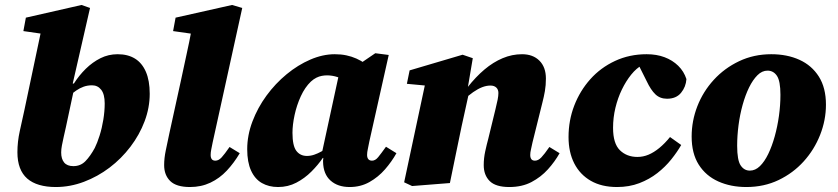

<svg xmlns="http://www.w3.org/2000/svg" viewBox="-20 -736 3369 772"><path d="M204 16Q167 16 138 7.5Q109 -1 89.5 -18Q70 -35 60 -61.5Q50 -88 50 -124Q50 -166 59.5 -209Q69 -252 78 -293L147 -620L213 -591L74 -611L84 -665L308 -716L342 -704L271 -394L280 -389L245 -225Q240 -203 236 -185Q232 -167 229 -151.5Q226 -136 226 -123Q226 -97 238 -82.5Q250 -68 275 -68Q304 -68 323.5 -88Q343 -108 361 -141Q371 -161 380.5 -191Q390 -221 395.5 -255Q401 -289 401 -320Q401 -357 387 -375Q373 -393 350 -393Q332 -393 316.5 -387.5Q301 -382 286.5 -372Q272 -362 256 -348L249 -400H277Q298 -433 325 -459.5Q352 -486 384 -502Q416 -518 453 -518Q494 -518 522.5 -500.5Q551 -483 566.5 -447.5Q582 -412 582 -359Q582 -303 561.5 -248.5Q541 -194 504.5 -146Q468 -98 420.5 -62Q373 -26 317.5 -5Q262 16 204 16Z M744 16Q689 16 664.5 -8Q640 -32 640 -72Q640 -100 646.5 -131Q653 -162 661 -200L707 -410Q718 -463 729.5 -514.5Q741 -566 751 -620L817 -591L676 -611L686 -665L913 -716L954 -704L835 -163Q832 -148 829.5 -135.5Q827 -123 827 -113Q827 -102 831.5 -96Q836 -90 846 -90Q859 -90 871 -103Q883 -116 903 -145L944 -120Q921 -81 892 -50Q863 -19 826 -1.5Q789 16 744 16Z M1098 16Q1061 16 1033 0Q1005 -16 989.5 -50Q974 -84 974 -136Q974 -192 995 -247.5Q1016 -303 1051.5 -351.5Q1087 -400 1132.5 -437.5Q1178 -475 1228 -496.5Q1278 -518 1326 -518Q1351 -518 1372.5 -513.5Q1394 -509 1413 -500.5Q1432 -492 1449 -480L1383 -400Q1359 -419 1337.5 -426Q1316 -433 1295 -433Q1285 -433 1274 -431Q1263 -429 1252 -423.5Q1241 -418 1230 -408Q1206 -385 1189.5 -349Q1173 -313 1164.5 -273.5Q1156 -234 1156 -202Q1156 -150 1171.5 -129.5Q1187 -109 1214 -109Q1229 -109 1243.5 -114Q1258 -119 1271.5 -126.5Q1285 -134 1298 -143L1300 -101H1278Q1259 -73 1232 -46Q1205 -19 1171.5 -1.5Q1138 16 1098 16ZM1386 16Q1338 16 1309 -10Q1280 -36 1279 -85Q1279 -88 1279 -90.5Q1279 -93 1279.5 -96Q1280 -99 1280 -101H1270L1345 -447H1379L1489 -522L1543 -515L1465 -167Q1462 -150 1459 -137Q1456 -124 1456 -113Q1456 -102 1461 -96Q1466 -90 1476 -90Q1489 -90 1500.5 -104Q1512 -118 1532 -146L1574 -120Q1555 -86 1528 -55Q1501 -24 1465.5 -4Q1430 16 1386 16Z M1637 12 1605 -3 1694 -420 1755 -386 1616 -399 1627 -453 1840 -516 1881 -502 1858 -366 1865 -360 1836 -228Q1824 -171 1812.5 -114.5Q1801 -58 1789 0ZM2028 16Q1973 16 1949 -8Q1925 -32 1925 -72Q1925 -100 1931 -127.5Q1937 -155 1943 -177L1972 -296Q1978 -320 1981 -335.5Q1984 -351 1984 -362Q1984 -376 1975.5 -384Q1967 -392 1952 -392Q1936 -392 1919 -385.5Q1902 -379 1882.5 -365.5Q1863 -352 1841 -331L1837 -385H1860Q1893 -427 1928 -456.5Q1963 -486 2001 -502Q2039 -518 2079 -518Q2123 -518 2149 -492Q2175 -466 2175 -420Q2175 -393 2171 -370Q2167 -347 2161 -324L2121 -163Q2118 -148 2115 -135.5Q2112 -123 2112 -113Q2112 -102 2116.5 -96Q2121 -90 2131 -90Q2144 -90 2156.5 -103Q2169 -116 2189 -145L2230 -120Q2211 -86 2183 -55Q2155 -24 2117 -4Q2079 16 2028 16Z M2461 16Q2399 16 2355.5 -9Q2312 -34 2289 -79Q2266 -124 2266 -185Q2266 -252 2289 -311.5Q2312 -371 2353.5 -417.5Q2395 -464 2453 -491Q2511 -518 2580 -518Q2620 -518 2652 -506Q2684 -494 2707 -471.5Q2730 -449 2740 -418Q2738 -387 2718.5 -363Q2699 -339 2662 -339Q2634 -339 2615.5 -356.5Q2597 -374 2580 -410L2542 -486H2596V-475H2563Q2539 -462 2518 -436Q2497 -410 2480.5 -376Q2464 -342 2454.5 -302.5Q2445 -263 2445 -222Q2445 -159 2472.5 -132Q2500 -105 2543 -105Q2566 -105 2587.5 -114Q2609 -123 2631 -141Q2653 -159 2674 -185L2719 -153Q2703 -125 2679 -95Q2655 -65 2623 -40Q2591 -15 2550.5 0.5Q2510 16 2461 16Z M2981 16Q2918 16 2868 -6.5Q2818 -29 2789.5 -74Q2761 -119 2761 -187Q2761 -250 2784 -309Q2807 -368 2850 -415Q2893 -462 2952 -490Q3011 -518 3081 -518Q3145 -518 3194.5 -495.5Q3244 -473 3272.5 -428Q3301 -383 3301 -315Q3301 -253 3277.5 -193.5Q3254 -134 3211.5 -87Q3169 -40 3110.5 -12Q3052 16 2981 16ZM2995 -50Q3017 -50 3035.5 -68Q3054 -86 3069 -117Q3084 -148 3095 -187.5Q3106 -227 3112 -270Q3118 -313 3118 -355Q3118 -410 3104 -431Q3090 -452 3066 -452Q3044 -452 3025.5 -433.5Q3007 -415 2992 -384.5Q2977 -354 2966 -314.5Q2955 -275 2949.5 -232.5Q2944 -190 2944 -150Q2944 -92 2958 -71Q2972 -50 2995 -50Z"/></svg>

Font: Source Serif 4 Black
Style: Italic
Weight: 900
Italic angle: -12°
Designer: Frank Grießhammer
Foundry: Adobe Systems Incorporated
Version: Version 4.004;hotconv 1.0.116;makeotfexe 2.5.65601